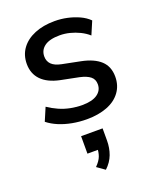

<svg xmlns="http://www.w3.org/2000/svg" viewBox="-143 -582 769 940"><g transform="rotate(-20 242.0 -112.0)"><path d="M242 9Q203 9 166 2Q129 -5 98 -18Q67 -31 43 -50L72 -118Q97 -101 125 -88.5Q153 -76 183.5 -70Q214 -64 243 -64Q296 -64 323 -83Q350 -102 350 -134Q350 -160 332 -174.5Q314 -189 278 -197L183 -216Q121 -229 89 -262Q57 -295 57 -346Q57 -392 82 -426Q107 -460 152 -478.5Q197 -497 256 -497Q290 -497 322 -490Q354 -483 382.5 -470Q411 -457 431 -437L402 -369Q383 -386 358.5 -398Q334 -410 308 -416.5Q282 -423 256 -423Q203 -423 176.5 -403.5Q150 -384 150 -351Q150 -326 166 -310Q182 -294 216 -287L311 -268Q376 -255 409.5 -224Q443 -193 443 -140Q443 -94 418 -60Q393 -26 347.5 -8.5Q302 9 242 9ZM244 273 203 244Q226 221 233.5 200Q241 179 241 155L265 168H186V77H298V140Q298 179 285.5 212.5Q273 246 244 273Z"/></g></svg>

Font: Nunito Sans 12pt SemiBold
Style: Regular
Weight: 600
Designer: Vernon Adams
Foundry: Vernon Adams
Version: Version 3.101;gftools[0.9.27]